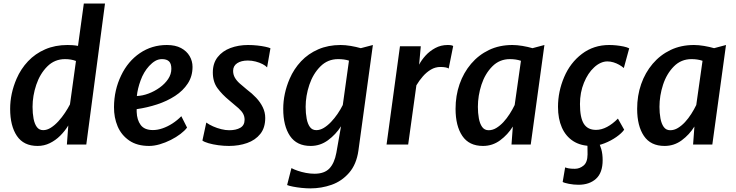

<svg xmlns="http://www.w3.org/2000/svg" viewBox="-20 -819 4171 1088"><path d="M193 8Q114 8 75.8 -48.8Q37.5 -105.5 37.5 -202Q37.5 -288.5 74 -373Q98 -428.5 138.8 -471.8Q179.5 -515 236 -539.5Q292.5 -564 362.5 -564Q376 -564 391 -563Q406 -562 422 -559L455 -799H575L469 0H359L367 -108Q347.5 -76 321 -49.8Q294.5 -23.5 262.2 -7.8Q230 8 193 8ZM225 -81.5Q246.5 -81.5 268.5 -95.5Q290.5 -109.5 311 -132Q331.5 -154.5 348.2 -179.8Q365 -205 376.5 -227.5L410.5 -473.5Q383 -484 348.5 -484Q289.5 -484 248 -442.5Q206.5 -401 185.5 -338.5Q164.5 -276 164.5 -213.5Q164.5 -176.5 170.2 -146.5Q176 -116.5 189 -99Q202 -81.5 225 -81.5Z M825 8Q757 8 712.5 -22.5Q667.5 -53.5 646.5 -103.2Q625.5 -153 626 -212.5Q626.5 -309 666.5 -391.5Q705 -472 772.8 -518Q840.5 -564 925.5 -564Q973.5 -564 1005.8 -546.8Q1038 -529.5 1054.5 -501.2Q1071 -473 1071 -440Q1071 -387 1044.2 -346Q1017.5 -305 972.2 -275.5Q927 -246 870.5 -227.5Q814 -209 754.5 -200.5Q754.5 -197 754.5 -193Q754.5 -189 754.5 -185Q756 -139.5 777.2 -110.8Q798.5 -82 846.5 -82Q873 -82 901.2 -91.8Q929.5 -101.5 957 -119.2Q984.5 -137 1007.5 -160.5L1040 -96Q1027 -78.5 1002.8 -60Q978.5 -41.5 947.8 -26Q917 -10.5 885 -1.2Q853 8 825 8ZM755.5 -275Q787.5 -276 821.5 -288.8Q855.5 -301.5 885 -322.8Q914.5 -344 932.8 -371.2Q951 -398.5 951 -429Q951 -458.5 937.8 -471.2Q924.5 -484 898 -484Q877.5 -484 859.8 -473.8Q842 -463.5 825 -445Q794 -411 776.8 -363.5Q759.5 -316 755.5 -275Z M1277.5 8Q1247.5 8 1216.5 3.8Q1185.5 -0.5 1161.5 -7.5Q1137.5 -14.5 1127 -22.5L1149 -124.5Q1165.5 -112.5 1187.5 -102.8Q1209.5 -93 1233.8 -87Q1258 -81 1279 -81Q1317.5 -81 1341.8 -95Q1366 -109 1366 -140.5Q1366 -158.5 1358.2 -173.5Q1350.5 -188.5 1331.5 -205.8Q1312.5 -223 1280 -249.5Q1238.5 -283.5 1212.2 -319.5Q1186 -355.5 1186 -408.5Q1186 -460.5 1213.2 -495.2Q1240.5 -530 1286 -547Q1331.5 -564 1385.5 -564Q1412.5 -564 1437.8 -561.2Q1463 -558.5 1483 -554.2Q1503 -550 1512.5 -545.5L1493.5 -437Q1485.5 -446.5 1468.2 -455.5Q1451 -464.5 1429 -470.2Q1407 -476 1384.5 -476Q1347 -476 1324 -460.8Q1301 -445.5 1301 -417.5Q1301 -396.5 1310.8 -379.2Q1320.5 -362 1338.2 -346.2Q1356 -330.5 1378.5 -312Q1408 -290 1431.8 -264.8Q1455.5 -239.5 1469.2 -211Q1483 -182.5 1483 -150.5Q1483 -95 1455 -60Q1427 -25 1380.2 -8.5Q1333.5 8 1277.5 8Z M1738.5 248.5Q1716.5 248.5 1689.5 245.8Q1662.5 243 1639.8 238.5Q1617 234 1607 229.5L1631.5 133.5Q1645 141 1666.8 148.5Q1688.5 156 1713.5 160.8Q1738.5 165.5 1762 165.5Q1818 165.5 1846.5 135.8Q1875 106 1886 47L1912.5 -103.5Q1883 -57 1838.8 -24.5Q1794.5 8 1740.5 8Q1661.5 8 1623.2 -48.8Q1585 -105.5 1585 -202Q1585 -288.5 1621.5 -373Q1645.5 -428.5 1686.2 -471.8Q1727 -515 1783.5 -539.5Q1840 -564 1910 -564Q1936.5 -564 1967.5 -558.8Q1998.5 -553.5 2024.5 -546L2093 -564L2011 34.5Q2005.5 73.5 1992.2 105Q1979 136.5 1958 160.5Q1916.5 208 1859 228.2Q1801.5 248.5 1738.5 248.5ZM1772.5 -81.5Q1793.5 -81.5 1814.8 -94.2Q1836 -107 1856 -128Q1876 -149 1893 -174Q1910 -199 1922.5 -224L1957.5 -475.5Q1943.5 -480 1928.2 -482Q1913 -484 1896 -484Q1837 -484 1795.5 -442.5Q1754 -401 1733 -338.5Q1712 -276 1712 -213.5Q1712 -176.5 1717.8 -146.5Q1723.5 -116.5 1736.5 -99Q1749.5 -81.5 1772.5 -81.5Z M2170.5 0 2246.5 -557H2364.5L2355 -452.5Q2368 -478 2391.2 -503.8Q2414.5 -529.5 2446.5 -546.8Q2478.5 -564 2516.5 -564Q2541.5 -564 2548 -558L2522.5 -430.5Q2517 -435 2504.2 -437.2Q2491.5 -439.5 2475.5 -439.5Q2447 -439.5 2422 -424.8Q2397 -410 2376.2 -386.2Q2355.5 -362.5 2339.5 -335.5L2293 0Z M2717 8Q2638 8 2599.8 -48.8Q2561.5 -105.5 2561.5 -202Q2561.5 -277 2584.2 -342.2Q2607 -407.5 2649.5 -457.5Q2692 -507.5 2751 -535.8Q2810 -564 2883.5 -564Q2909.5 -564 2940.8 -558.8Q2972 -553.5 2997.5 -546L3065 -564L2987.5 0H2878.5L2886 -102Q2857.5 -56 2814.2 -24Q2771 8 2717 8ZM2749 -81Q2771.5 -81 2792.5 -93.8Q2813.5 -106.5 2832.8 -127.2Q2852 -148 2868.2 -173.5Q2884.5 -199 2896.5 -224L2932 -474.5Q2904 -484 2869.5 -484Q2810.5 -484 2769.5 -442.5Q2728.5 -401 2708.2 -338.8Q2688 -276.5 2688 -213.5Q2688 -179 2693.5 -148.5Q2699 -118 2712.2 -99.5Q2725.5 -81 2749 -81Z M3332 8Q3271 8 3228.5 -19.2Q3186 -46.5 3164 -96.2Q3142 -146 3142 -213.5Q3142 -300.5 3177 -382.5Q3211.5 -463.5 3277.8 -513.8Q3344 -564 3432 -564Q3452 -564 3473.2 -561.8Q3494.5 -559.5 3513.8 -555.5Q3533 -551.5 3545.5 -545L3515 -433.5Q3503.5 -443.5 3488.5 -452Q3473.5 -460.5 3456.2 -465.8Q3439 -471 3421.5 -471Q3402.5 -471 3383.2 -462.2Q3364 -453.5 3346.5 -437Q3311.5 -405 3289 -350Q3266.5 -295 3266.5 -229.5Q3266.5 -152.5 3288.2 -117.8Q3310 -83 3357.5 -83Q3388.5 -83 3420 -99.8Q3451.5 -116.5 3481.5 -147L3517 -84Q3503 -64 3472.8 -42.8Q3442.5 -21.5 3405 -6.8Q3367.5 8 3332 8ZM3258 228Q3231.5 228 3204.2 222.8Q3177 217.5 3168.5 212L3182.5 129.5Q3189.5 132.5 3202 135Q3214.5 137.5 3237.5 137.5Q3264.5 137.5 3286.8 119.2Q3309 101 3309.5 56.5Q3310 27.5 3309 11.2Q3308 -5 3306 -15L3336.5 -17L3370 -15Q3380 0 3387.5 27Q3395 54 3395 88.5Q3395 160 3357.5 194Q3320 228 3258 228Z M3746 8Q3667 8 3628.8 -48.8Q3590.5 -105.5 3590.5 -202Q3590.5 -277 3613.2 -342.2Q3636 -407.5 3678.5 -457.5Q3721 -507.5 3780 -535.8Q3839 -564 3912.5 -564Q3938.5 -564 3969.8 -558.8Q4001 -553.5 4026.5 -546L4094 -564L4016.5 0H3907.5L3915 -102Q3886.5 -56 3843.2 -24Q3800 8 3746 8ZM3778 -81Q3800.5 -81 3821.5 -93.8Q3842.5 -106.5 3861.8 -127.2Q3881 -148 3897.2 -173.5Q3913.5 -199 3925.5 -224L3961 -474.5Q3933 -484 3898.5 -484Q3839.5 -484 3798.5 -442.5Q3757.5 -401 3737.2 -338.8Q3717 -276.5 3717 -213.5Q3717 -179 3722.5 -148.5Q3728 -118 3741.2 -99.5Q3754.5 -81 3778 -81Z"/></svg>

Font: Merriweather Sans Medium
Style: Italic
Weight: 500
Italic angle: -7.5°
Designer: Eben Sorkin
Foundry: Eben Sorkin
Version: Version 2.001